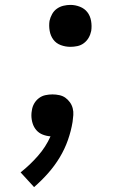

<svg xmlns="http://www.w3.org/2000/svg" viewBox="-20 -548 540 783"><path d="M119 215 64 155Q102 125 134.5 88Q167 51 186 8Q170 7 154.5 1Q139 -5 128.5 -17Q118 -29 113 -45Q108 -61 108 -78Q108 -83 108.5 -88Q109 -93 110 -98Q112 -113 119.5 -126Q127 -139 139 -148Q151 -157 165.5 -160Q180 -163 194 -163Q208 -163 222 -160Q236 -157 246.5 -149.5Q257 -142 265 -131Q273 -120 276.5 -106.5Q280 -93 279 -79Q278 -65 276 -51Q270 -14 257 23Q244 60 223.5 94Q203 128 176.5 158Q150 188 119 215ZM267 -357Q247 -357 228 -364Q209 -371 197.5 -386.5Q186 -402 182.5 -422.5Q179 -443 182 -463Q185 -477 192.5 -490.5Q200 -504 212 -512.5Q224 -521 238.5 -524.5Q253 -528 267 -528Q287 -528 306 -520.5Q325 -513 336.5 -498Q348 -483 351.5 -462.5Q355 -442 352 -422Q349 -407 341.5 -394Q334 -381 322 -372Q310 -363 295.5 -360Q281 -357 267 -357Z"/></svg>

Font: Iosevka Term Curly Md Obl
Style: Regular
Weight: 500
Italic angle: -9°
Designer: Belleve Invis
Foundry: Belleve Invis
Version: Version 32.3.0